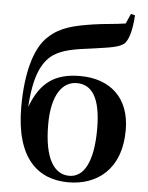

<svg xmlns="http://www.w3.org/2000/svg" viewBox="-59 -904 746 968"><g transform="rotate(5 314.5 -420.5)"><path d="M325 -17C250 -17 197 -91 197 -266C197 -420 253 -486 323 -486C397 -486 445 -426 445 -264C445 -98 399 -17 325 -17ZM323 16C465 16 589 -69 589 -272C589 -434 489 -523 337 -523C209 -523 136 -471 89 -345C98 -499 134 -575 189 -614C237 -646 292 -655 395 -668C468 -679 523 -684 548 -709C569 -734 581 -784 585 -852L564 -857L542 -807C494 -799 431 -796 380 -788C283 -773 216 -758 159 -706C89 -646 54 -512 54 -342C54 -85 167 16 323 16Z"/></g></svg>

Font: Noto Serif SC
Style: Bold
Weight: 700
Designer: Ryoko NISHIZUKA 西塚涼子 (kana & ideographs); Frank Grießhammer (Latin, Greek & Cyrillic); Wenlong ZHANG 张文龙 (bopomofo); San
Foundry: Adobe
Version: Version 2.001;hotconv 1.1.0;makeotfexe 2.6.0